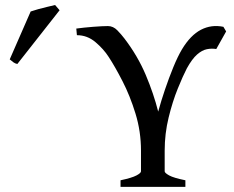

<svg xmlns="http://www.w3.org/2000/svg" viewBox="-20 -732 915 752"><path d="M827.1 -540Q809.1 -543 790.3 -539.3Q771.5 -535.6 752 -518.6Q732.4 -501.5 711.9 -464.4Q696.8 -435.5 676.3 -385Q655.8 -334.5 640.4 -271.5Q625 -208.5 625 -142.1V-61Q625 -54.7 642.6 -44.9Q660.2 -35.2 706.1 -25.9V0H452.1V-25.9Q496.1 -35.2 514.2 -44.7Q532.2 -54.2 532.2 -61V-142.1Q532.2 -217.3 510.7 -287.1Q489.3 -356.9 459.7 -414.3Q430.2 -471.7 405.8 -508.8Q386.2 -539.6 354 -566.9Q321.8 -594.2 281.2 -594.2L278.8 -620.1Q307.1 -624 344.7 -627Q382.3 -629.9 402.8 -629.9Q423.3 -629.9 439.5 -613.3Q455.6 -596.7 467.8 -580.6Q519.5 -512.7 550.8 -438.7Q582 -364.7 599.6 -294.9Q610.8 -335.9 626.2 -381.3Q641.6 -426.8 658.7 -468.5Q675.8 -510.3 692.9 -539.1Q726.1 -594.2 767.1 -615.5Q808.1 -636.7 855 -627L865.7 -608.9ZM47.9 -481.4Q40 -482.9 33.2 -487.5Q26.4 -492.2 18.1 -499.5L100.1 -687Q110.8 -690.9 128.7 -695.8Q146.5 -700.7 165 -705.1Q183.6 -709.5 195.8 -712.4L213.4 -691.9Z"/></svg>

Font: Gentium Book Plus
Style: Regular
Weight: 400
Designer: Victor Gaultney, Annie Olsen, Iska Routamaa, Becca Hirsbrunner
Foundry: SIL International
Version: Version 6.101